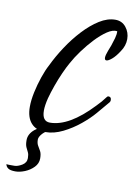

<svg xmlns="http://www.w3.org/2000/svg" viewBox="-122 -544 580 821"><g transform="rotate(10 168.0 -133.5)"><path d="M100 35Q60 35 38 10.5Q16 -14 16 -60Q16 -89 23.5 -124Q31 -159 42.5 -192.5Q54 -226 66 -248Q86 -290 114 -332.5Q142 -375 175 -410.5Q208 -446 243 -468Q278 -490 312 -490Q341 -490 358.5 -468Q376 -446 376 -417Q376 -388 358 -362Q342 -337 327 -324.5Q312 -312 304 -312Q296 -312 296 -323Q296 -328 298 -336Q300 -344 304 -354Q308 -363 313.5 -378.5Q319 -394 324 -412Q329 -430 328 -443Q309 -446 284.5 -429.5Q260 -413 235 -386.5Q210 -360 188 -330Q166 -300 152 -274Q141 -255 128 -226Q115 -197 104 -166Q93 -135 86 -109Q82 -93 80 -79.5Q78 -66 78 -55Q78 -8 112 -8Q195 -8 295 -114Q317 -136 332 -157Q335 -162 340 -162Q352 -162 352 -148Q352 -141 347 -136L303 -84Q281 -58 247.5 -30.5Q214 -3 175.5 16Q137 35 100 35ZM3 223Q-19 223 -28.5 216.5Q-38 210 -40 199Q-35 200 -25 200Q-15 200 -5 200Q9 200 27.5 189Q46 178 46 158Q46 142 41.5 133Q37 124 32 113.5Q27 103 27 83Q27 56 52.5 35Q78 14 108 14Q112 14 117.5 17Q123 20 123 26Q103 29 88.5 44.5Q74 60 74 72Q74 88 80 98Q86 108 92 119Q98 130 98 150Q98 172 82 188.5Q66 205 44 214Q22 223 3 223Z"/></g></svg>

Font: Birthstone Bounce Medium
Style: Regular
Weight: 500
Designer: Robert E. Leuschke
Foundry: Rob Leuschke
Version: Version 1.010; ttfautohint (v1.8.3)